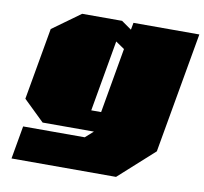

<svg xmlns="http://www.w3.org/2000/svg" viewBox="-79 -608 938 881"><g transform="rotate(10 390.0 -168.0)"><path d="M30 187 57 33H344L381 0H142L45 -94L104 -429L234 -523H420L467 -490L473 -523H780L681 39L517 187ZM352 -94H398L451 -397L410 -425Z"/></g></svg>

Font: Tomorrow Black
Style: Italic
Weight: 900
Italic angle: -10°
Designer: Tony de Marco, Monica Rizzolli
Foundry: Just in Type
Version: Version 2.002